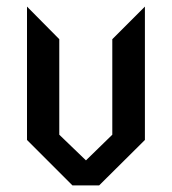

<svg xmlns="http://www.w3.org/2000/svg" viewBox="-20 -563 521 583"><path d="M420 -138 281 0H200L62 -138V-543L160 -444V-154L241 -76L321 -154V-444L420 -543Z"/></svg>

Font: Iceberg
Style: Regular
Weight: 400
Designer: Victor Kharyk
Foundry: Cyreal (www.cyreal.org)
Version: Version 1.002